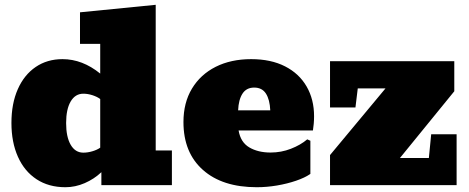

<svg xmlns="http://www.w3.org/2000/svg" viewBox="-20 -782 1980 811"><path d="M256.3 8.8Q185.5 8.8 134.3 -24.9Q83 -58.6 55.7 -119.9Q28.3 -181.2 28.3 -262.7Q28.3 -344.7 55.2 -405.3Q82 -465.8 130.6 -499Q179.2 -532.2 244.1 -532.2Q328.1 -532.2 403.3 -471.2V-596.7H317.9V-730L637.7 -761.7V-146.5H706.1V0H408.2V-54.7Q377.9 -25.9 337.9 -8.5Q297.9 8.8 256.3 8.8ZM332 -137.2Q350.6 -137.2 370.4 -143.1Q390.1 -148.9 403.3 -158.2V-363.8Q390.1 -373.5 370.4 -379.9Q350.6 -386.2 332 -386.2Q297.9 -386.2 278.6 -353.5Q259.3 -320.8 259.3 -262.2Q259.3 -203.6 278.6 -170.4Q297.9 -137.2 332 -137.2Z M1064.5 8.8Q919.4 8.8 837.2 -64.2Q754.9 -137.2 754.9 -266.6Q754.9 -348.1 790.8 -407.7Q826.7 -467.3 891.1 -499.8Q955.6 -532.2 1041 -532.2Q1124.5 -532.2 1184.1 -501.7Q1243.7 -471.2 1275.1 -416.7Q1306.6 -362.3 1306.6 -291Q1306.6 -274.4 1305.2 -259Q1303.7 -243.7 1301.8 -231H987.8Q996.1 -181.2 1033 -159.4Q1069.8 -137.7 1123 -137.7Q1168 -137.7 1208.7 -153.6Q1249.5 -169.4 1277.8 -193.4L1291 -187.5V-47.4Q1267.6 -31.2 1230.5 -18.6Q1193.4 -5.9 1150.1 1.5Q1106.9 8.8 1064.5 8.8ZM1053.7 -412.1Q1021 -412.1 1004.4 -386.7Q987.8 -361.3 985.8 -315.9H1121.6Q1119.6 -361.3 1103.3 -386.7Q1086.9 -412.1 1053.7 -412.1Z M1374 0V-127L1608.4 -408.7H1491.2L1481.4 -328.1H1374V-523.4H1898.9V-396.5L1669.4 -114.7H1791.5L1801.3 -214.8H1908.7V0Z"/></svg>

Font: Bevan
Style: Regular
Weight: 400
Designer: Vernon Adams
Foundry: Vernon Adams
Version: Version 2.100; ttfautohint (v1.8.3)